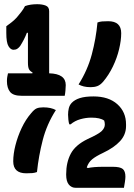

<svg xmlns="http://www.w3.org/2000/svg" viewBox="-20 -813 640 914"><path d="M354 -411Q397 -479 417 -554Q437 -629 444 -706Q455 -710 466 -711Q477 -712 495 -712Q557 -712 557 -655Q557 -621 547 -579Q537 -537 517.5 -496.5Q498 -456 471 -424Q457 -408 443 -403Q429 -398 412 -398Q393 -398 379 -401.5Q365 -405 354 -411ZM570 81H340Q320 81 307.5 65.5Q295 50 295 19V16Q295 -40 317 -81.5Q339 -123 397 -151Q450 -175 464.5 -189.5Q479 -204 479 -220Q479 -230 476 -239Q457 -253 415 -253Q389 -253 362.5 -245.5Q336 -238 316 -221H310Q307 -229 305.5 -243Q304 -257 304 -267Q304 -283 307.5 -297.5Q311 -312 321 -323Q335 -338 360 -346Q385 -354 425 -354Q497 -354 538.5 -317Q580 -280 580 -221V-213Q580 -172 551.5 -141Q523 -110 470 -85Q436 -69 418.5 -54.5Q401 -40 393 -16L398 -13Q425 -19 472 -19H517Q552 -19 564.5 -8.5Q577 2 577 28Q577 38 574.5 54Q572 70 570 81ZM246 -289Q203 -222 183.5 -146.5Q164 -71 156 6Q145 10 134 11Q123 12 105 12Q43 12 43 -45Q43 -80 53.5 -121.5Q64 -163 83 -203.5Q102 -244 129 -275Q143 -292 154.5 -297Q166 -302 186 -302Q223 -302 246 -289ZM18 -464H134L135 -468Q123 -474 118 -483.5Q113 -493 113 -515V-657H108Q102 -641 93.5 -624.5Q85 -608 76 -594Q70 -586 62.5 -581Q55 -576 44 -576Q31 -576 20.5 -593Q10 -610 10 -656V-688Q24 -698 36.5 -708Q49 -718 60 -730Q71 -743 81.5 -756.5Q92 -770 99 -784Q124 -793 157 -793Q181 -793 197.5 -786.5Q214 -780 214 -760V-464Q293 -462 293 -408Q293 -398 291.5 -381.5Q290 -365 288 -357H83Q43 -357 28 -375.5Q13 -394 13 -427Q13 -438 14.5 -446.5Q16 -455 18 -464Z"/></svg>

Font: Recursive Mn Csl St
Style: Bold
Weight: 700
Monospace: yes
Version: Version 1.079;hotconv 1.0.112;makeotfexe 2.5.65598; ttfautoh